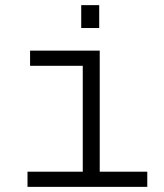

<svg xmlns="http://www.w3.org/2000/svg" viewBox="-20 -727 640 747"><path d="M87 0V-59H302V-471H97V-530H368V-59H553V0ZM296 -618V-707H366V-618Z"/></svg>

Font: Geist Mono Light
Style: Regular
Weight: 300
Monospace: yes
Designer: Basement.studio, Andrés Briganti, Mateo Zaragoza
Foundry: Basement.studio, Vercel, Andrés Briganti, Guido Ferreyra, Mateo Zaragoza
Version: Version 1.500; ttfautohint (v1.8.4.7-5d5b)